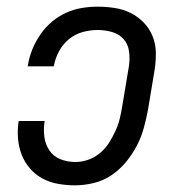

<svg xmlns="http://www.w3.org/2000/svg" viewBox="-20 -548 540 576"><path d="M205 8Q179 8 154 3.5Q129 -1 107.5 -12.5Q86 -24 70 -42.5Q54 -61 45 -84Q36 -107 34 -133Q32 -159 36 -185H114Q110 -161 113 -138Q116 -115 128 -97Q140 -79 161 -70.5Q182 -62 206 -62Q225 -62 244 -68.5Q263 -75 279.5 -88.5Q296 -102 307 -119.5Q318 -137 326.5 -155.5Q335 -174 339.5 -193Q344 -212 347 -231L367 -351Q370 -373 367 -394.5Q364 -416 350.5 -431Q337 -446 316 -452Q295 -458 273 -458Q251 -458 228.5 -452Q206 -446 187.5 -431Q169 -416 157.5 -395Q146 -374 142 -352L141 -349H63L64 -354Q68 -378 77.5 -401Q87 -424 101.5 -445Q116 -466 135.5 -482.5Q155 -499 178 -509.5Q201 -520 225 -524Q249 -528 273 -528Q299 -528 324.5 -524Q350 -520 372 -509Q394 -498 411 -480.5Q428 -463 437.5 -440Q447 -417 447.5 -391.5Q448 -366 444 -339L424 -219Q419 -192 411.5 -164.5Q404 -137 390.5 -111Q377 -85 358 -62Q339 -39 314.5 -22.5Q290 -6 261.5 1Q233 8 205 8Z"/></svg>

Font: Iosevka Curly
Style: Italic
Weight: 400
Italic angle: -9°
Monospace: yes
Designer: Belleve Invis
Foundry: Belleve Invis
Version: Version 22.1.2; ttfautohint (v1.8.4)